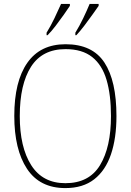

<svg xmlns="http://www.w3.org/2000/svg" viewBox="-20 -951 669 981"><path d="M314 10Q183 10 118 -88.5Q53 -187 53 -359Q53 -535 119.5 -630Q186 -725 315 -725Q452 -725 513.5 -631.5Q575 -538 575 -358Q575 -245 547 -162.5Q519 -80 461.5 -35Q404 10 314 10ZM314 -15Q435 -15 491 -107Q547 -199 547 -358Q547 -466 524.5 -542.5Q502 -619 451 -659.5Q400 -700 315 -700Q196 -700 138.5 -610Q81 -520 81 -358Q81 -199 139.5 -107Q198 -15 314 -15ZM365 -784Q386 -818 405 -857.5Q424 -897 438 -931H484V-921Q472 -904 452.5 -876.5Q433 -849 411 -820Q389 -791 370 -771H365ZM218 -784Q239 -818 258 -857.5Q277 -897 292 -931H337V-921Q326 -904 306.5 -876.5Q287 -849 265 -820Q243 -791 223 -771H218Z"/></svg>

Font: Noto Serif Georgian SemiCondensed Thin
Style: Regular
Weight: 100
Width: 4
Designer: Monotype Design Team, Akaki Razmadze
Foundry: Google LLC
Version: Version 2.003; ttfautohint (v1.8.4.7-5d5b)